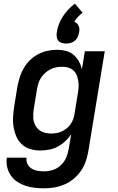

<svg xmlns="http://www.w3.org/2000/svg" viewBox="-20 -808 640 1041"><path d="M219 213Q193 213 167 210Q141 207 117.5 199Q94 191 73.5 177.5Q53 164 39 144Q25 124 19 98.5Q13 73 17 47H124Q121 65 129 81Q137 97 151.5 106Q166 115 183.5 118Q201 121 219 121Q243 121 266.5 113.5Q290 106 309 88.5Q328 71 338 48.5Q348 26 352 2L366 -80Q352 -59 333 -41.5Q314 -24 292 -12.5Q270 -1 246 3.5Q222 8 198 8Q170 8 143.5 0Q117 -8 98 -26Q79 -44 68.5 -68.5Q58 -93 53.5 -120Q49 -147 51 -175.5Q53 -204 57 -232L75 -342Q80 -367 88 -392Q96 -417 110 -440.5Q124 -464 144 -483Q164 -502 188 -514.5Q212 -527 237.5 -532.5Q263 -538 289 -538Q314 -538 337.5 -532Q361 -526 378.5 -511Q396 -496 407.5 -475.5Q419 -455 424 -432L440 -530H548L458 17Q453 44 443.5 70.5Q434 97 417 121Q400 145 377 163.5Q354 182 327.5 193Q301 204 273.5 208.5Q246 213 219 213ZM256 -84Q271 -84 286 -86.5Q301 -89 315 -95.5Q329 -102 341.5 -112Q354 -122 363 -135Q372 -148 377 -162Q382 -176 384 -191L402 -301Q405 -318 406 -335Q407 -352 404.5 -368.5Q402 -385 396 -400Q390 -415 378 -426Q366 -437 350 -441.5Q334 -446 317 -446Q301 -446 285 -443Q269 -440 254 -432.5Q239 -425 226 -413.5Q213 -402 203.5 -388Q194 -374 189 -358.5Q184 -343 181 -327L163 -217Q159 -192 160.5 -167.5Q162 -143 174.5 -123Q187 -103 209 -93.5Q231 -84 256 -84ZM338 -572Q326 -572 314.5 -575.5Q303 -579 296 -587.5Q289 -596 287.5 -608Q286 -620 288 -633Q291 -655 299.5 -677Q308 -699 321 -719Q334 -739 350.5 -756.5Q367 -774 386 -788L428 -739Q414 -729 402.5 -716.5Q391 -704 383 -690Q391 -687 397 -681Q403 -675 406.5 -667.5Q410 -660 410.5 -651Q411 -642 409 -633Q407 -620 401.5 -608Q396 -596 386 -587.5Q376 -579 363.5 -575.5Q351 -572 338 -572Z"/></svg>

Font: Iosevka Curly SmBdEx
Style: Italic
Weight: 600
Width: 7
Italic angle: -9°
Monospace: yes
Designer: Belleve Invis
Foundry: Belleve Invis
Version: Version 11.1.0; ttfautohint (v1.8.3)